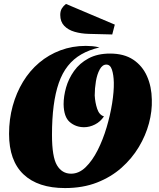

<svg xmlns="http://www.w3.org/2000/svg" viewBox="-20 -933 807 975"><path d="M310 22Q173 22 99.5 -47.5Q26 -117 26 -253Q26 -328 44.5 -395Q63 -462 97 -518Q131 -574 179 -614.5Q227 -655 287 -677.5Q347 -700 416 -700Q432 -700 449 -698.5Q466 -697 485 -692Q433 -680 393 -657Q353 -634 324.5 -598Q296 -562 278.5 -511.5Q261 -461 252.5 -395.5Q244 -330 244 -248Q244 -136 269.5 -93.5Q295 -51 341 -51Q381 -51 415 -84Q449 -117 476 -170.5Q503 -224 521.5 -286.5Q540 -349 549.5 -409Q559 -469 558 -514Q557 -553 548.5 -579Q540 -605 520 -605Q500 -605 486.5 -580.5Q473 -556 467 -520Q461 -484 461 -448Q463 -412 473.5 -380.5Q484 -349 508 -342Q490 -315 462.5 -301Q435 -287 407 -287Q365 -287 334.5 -313Q304 -339 303 -404Q303 -444 315.5 -488.5Q328 -533 356 -572.5Q384 -612 429.5 -636.5Q475 -661 539 -661Q610 -661 656.5 -630Q703 -599 726.5 -546Q750 -493 751 -427Q753 -369 736.5 -307Q720 -245 685 -186.5Q650 -128 597 -81Q544 -34 472.5 -6Q401 22 310 22ZM550 -758 430 -761Q392 -762 359 -771.5Q326 -781 306 -802Q286 -823 286 -857Q286 -877 294 -890Q302 -903 315 -913L563 -808Z"/></svg>

Font: Sansita Swashed Light Black
Style: Regular
Weight: 900
Version: Version 1.003